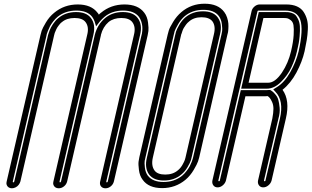

<svg xmlns="http://www.w3.org/2000/svg" viewBox="-20 -817 1680 1035"><path d="M399 -793Q472 -793 506 -748Q510 -744 513 -738Q518 -744 524 -748Q578 -793 651 -793Q725 -793 758 -748Q774 -727 778 -695.5Q782 -664 780 -650Q778 -636 776 -627L594 161Q590 177 577 187.5Q564 198 548.5 198Q533 198 524.5 187.5Q516 177 520 161L702 -629Q713 -672 693 -698Q676 -720 634 -720Q592 -720 565 -698Q535 -672 524 -629V-628V-627L342 161Q338 177 325 187.5Q312 198 296 198Q286 198 278.5 193Q271 188 268 179.5Q265 171 268 161L450 -629Q461 -672 441 -698Q424 -720 382 -720Q340 -720 314 -698Q308 -694 303.5 -688.5Q299 -683 295.5 -678.5Q292 -674 288.5 -668.5Q285 -663 283 -658Q281 -653 279 -648.5Q277 -644 275.5 -640.5Q274 -637 273.5 -634Q273 -631 272.5 -629.5Q272 -628 272 -628L90 161Q87 171 80.5 179.5Q74 188 64 193Q54 198 44 198Q34 198 26.5 193Q19 188 16 179.5Q13 171 16 161L198 -627Q200 -637 204.5 -651Q209 -665 227.5 -696Q246 -727 272 -748Q326 -793 399 -793ZM498 -675 490 -701Q485 -715 477 -726Q451 -760 392 -760Q332 -760 290 -726Q277 -715 266 -700.5Q255 -686 249 -674.5Q243 -663 238.5 -651Q234 -639 232.5 -634.5Q231 -630 231 -628V-627L49 161Q48 166 52 166Q56 166 57 161L239 -628Q239 -629 240 -631.5Q241 -634 243 -640.5Q245 -647 247.5 -653.5Q250 -660 255 -669.5Q260 -679 265.5 -687Q271 -695 278.5 -704Q286 -713 295 -720Q334 -752 390 -752Q446 -752 470 -720Q497 -685 483 -628L301 161Q300 166 304 166Q308 166 309 161L491 -629Q505 -685 547 -720Q586 -752 642 -752Q698 -752 722 -720Q749 -685 735 -628L553 161Q552 166 556 166Q560 166 561 161L743 -628Q744 -631 745 -635Q746 -639 747 -651.5Q748 -664 747 -675.5Q746 -687 741.5 -701Q737 -715 729 -726Q703 -760 644 -760Q584 -760 543 -726Q530 -715 518 -701Z M854 197Q781 197 749 152Q733 131 729 99.5Q725 68 727 54Q729 40 731 31L884 -631Q886 -639 890 -653Q894 -667 913 -698.5Q932 -730 958 -752Q1011 -797 1083 -797Q1156 -797 1189 -752Q1199 -739 1204.5 -721.5Q1210 -704 1211 -690Q1212 -676 1211 -661Q1210 -646 1208.5 -640.5Q1207 -635 1206 -631L1054 31Q1052 39 1047.5 53Q1043 67 1024.5 98.5Q1006 130 980 152Q926 197 854 197ZM1076 -764Q1017 -764 976 -730Q955 -712 940 -686Q925 -660 921.5 -649Q918 -638 917 -631L764 32Q762 39 760 50Q758 61 761 86.5Q764 112 777 130Q803 164 862 164Q920 164 962 130Q975 119 986 104.5Q997 90 1003 78.5Q1009 67 1013.5 55Q1018 43 1019 38.5Q1020 34 1021 31L1174 -632Q1176 -639 1177.5 -650Q1179 -661 1176 -686.5Q1173 -712 1160 -730Q1135 -764 1076 -764ZM784 124Q758 88 772 32L925 -631Q925 -634 929 -647Q933 -660 947 -684Q961 -708 980 -724Q1019 -756 1074 -756Q1129 -756 1153 -724Q1180 -688 1166 -632L1013 31Q1013 34 1009 47Q1005 60 991 84Q977 108 957 124Q919 156 863.5 156Q808 156 784 124ZM999 -701Q990 -694 982.5 -684Q975 -674 970.5 -666Q966 -658 963 -649Q960 -640 959 -636.5Q958 -633 957 -632L804 32Q794 76 813 102Q829 124 871 124Q912 124 939 101Q953 90 963.5 71.5Q974 53 976.5 44.5Q979 36 980 32L1133 -632Q1144 -676 1125 -702Q1108 -724 1066.5 -724Q1025 -724 999 -701Z M1371 156 1448 -178Q1454 -210 1454 -230.5Q1454 -251 1447 -266.5Q1440 -282 1434.5 -288.5Q1429 -295 1423 -299Q1416 -298 1409 -298H1303L1198 156Q1194 171 1181 182Q1168 193 1153 193Q1138 193 1130 182Q1122 171 1125 156L1336 -756Q1339 -771 1352 -782Q1365 -793 1380 -793H1523Q1557 -793 1580.5 -782.5Q1604 -772 1616.5 -753Q1629 -734 1635 -711.5Q1641 -689 1639.5 -658.5Q1638 -628 1633.5 -601Q1629 -574 1622 -541Q1609 -484 1578 -426Q1547 -368 1503 -333Q1544 -276 1521 -178L1444 156Q1440 171 1427 182Q1414 193 1399 193Q1384 193 1376 182Q1368 171 1371 156ZM1436 -332 1440 -330Q1445 -327 1450.5 -322.5Q1456 -318 1466 -306Q1476 -294 1480.5 -278Q1485 -262 1487.5 -236Q1490 -210 1481 -178L1403 156Q1402 160 1406.5 160Q1411 160 1411 156L1489 -178Q1511 -274 1465 -322L1453 -335L1472 -347Q1513 -372 1544.5 -427.5Q1576 -483 1590 -541Q1616 -658 1599 -709Q1582 -760 1516 -760H1373Q1369 -760 1368 -756L1157 156Q1156 160 1160.5 160Q1165 160 1165 156L1278 -331H1416Q1423 -331 1431 -332ZM1418 -339H1280L1375 -752H1514Q1526 -752 1533 -751.5Q1540 -751 1553 -747Q1566 -743 1573 -735.5Q1580 -728 1587.5 -712.5Q1595 -697 1596.5 -675.5Q1598 -654 1595 -619.5Q1592 -585 1581 -541Q1571 -497 1550.5 -453.5Q1530 -410 1494 -374.5Q1458 -339 1418 -339ZM1320 -371H1426Q1463 -371 1500 -426Q1534 -477 1549 -541Q1561 -592 1563 -628Q1565 -664 1562 -681.5Q1559 -699 1547.5 -708Q1536 -717 1528 -718.5Q1520 -720 1506 -720H1400Z"/></svg>

Font: Soda Fountain
Style: InlineOblique
Weight: 400
Version: Version 1.0